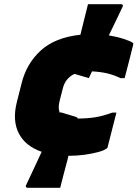

<svg xmlns="http://www.w3.org/2000/svg" viewBox="-20 -797 653 912"><path d="M267 -264 340 -242Q348 -240 349 -234Q395 -234 432.5 -240Q470 -246 513 -262H533Q522 -221 512 -180Q502 -139 492 -101Q491 -93 484 -90Q473 -82 445.5 -74.5Q418 -67 382 -62Q346 -57 310 -57H305Q303 -47 300.5 -37Q298 -27 295 -17Q288 8 280.5 38Q273 68 266 95H111Q107 95 104 92Q101 89 104 82Q122 45 140.5 4.5Q159 -36 178 -76Q100 -103 69 -164Q38 -225 60 -312L82 -399Q105 -494 173 -556.5Q241 -619 362 -632Q366 -650 370 -665Q377 -691 384 -721Q391 -751 398 -777H555Q560 -777 562.5 -774Q565 -771 562 -764Q546 -731 530 -697Q514 -663 497 -629Q538 -622 568 -612Q598 -602 607 -596Q615 -592 613 -586Q603 -546 593 -506.5Q583 -467 572 -426H552Q521 -441 489 -448.5Q457 -456 417 -458Q409 -441 402 -426L334 -446Q314 -437 299 -419.5Q284 -402 277 -372L263 -317Q254 -281 265 -260Z"/></svg>

Font: Recursive Mn Lnr St Blk
Style: Italic
Weight: 900
Italic angle: -15°
Monospace: yes
Version: Version 1.079;hotconv 1.0.112;makeotfexe 2.5.65598; ttfautoh